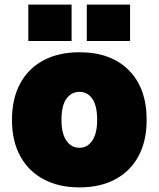

<svg xmlns="http://www.w3.org/2000/svg" viewBox="-20 -802 690 834"><path d="M325 12Q235 12 169 -23.5Q103 -59 67.5 -124.5Q32 -190 32 -281Q32 -373 67.5 -439Q103 -505 169 -540Q235 -575 325 -575Q462 -575 539.5 -497Q617 -419 617 -281Q617 -190 582 -124.5Q547 -59 481.5 -23.5Q416 12 325 12ZM325 -160Q360 -160 381 -191.5Q402 -223 402 -281Q402 -343 381 -373Q360 -403 325 -403Q290 -403 268.5 -373Q247 -343 247 -281Q247 -222 268.5 -191Q290 -160 325 -160ZM357 -624V-782H545V-624ZM103 -624V-782H291V-624Z"/></svg>

Font: Azeret Mono Thin Black
Style: Regular
Weight: 900
Version: Version 1.002